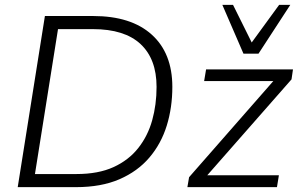

<svg xmlns="http://www.w3.org/2000/svg" viewBox="-20 -771 1232 791"><path d="M53 0 165 -705H364Q520 -705 605 -628.5Q690 -552 690 -413Q690 -328 667 -253.5Q644 -179 595.5 -122Q547 -65 472 -32.5Q397 0 293 0ZM124 -54H295Q385 -54 447.5 -82.5Q510 -111 549.5 -161Q589 -211 607 -275.5Q625 -340 625 -413Q625 -528 559 -589.5Q493 -651 363 -651H219ZM752 0 759 -41 1106 -437H821L829 -485H1187L1181 -444L834 -49H1129L1121 0ZM983 -550 896 -751H940L1017 -596L1130 -751H1176L1045 -550Z"/></svg>

Font: Nunito Sans Light
Style: Italic
Weight: 300
Italic angle: -9°
Designer: Vernon Adams
Foundry: Vernon Adams
Version: Version 3.006; ttfautohint (v1.8.3)